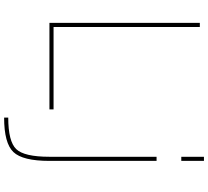

<svg xmlns="http://www.w3.org/2000/svg" viewBox="-59 -731 1010 932"><g transform="rotate(90 446.0 -265.0)"><path d="M741 -640V-750H761V-640ZM551 220V200Q666 200 703.5 161.5Q741 123 741 0V-520H761V0Q761 130 718 175Q675 220 551 220ZM111 -730V-20H511V0H91V-730Z"/></g></svg>

Font: Mplus 1p Thin
Style: Regular
Weight: 250
Version: Version 1.061